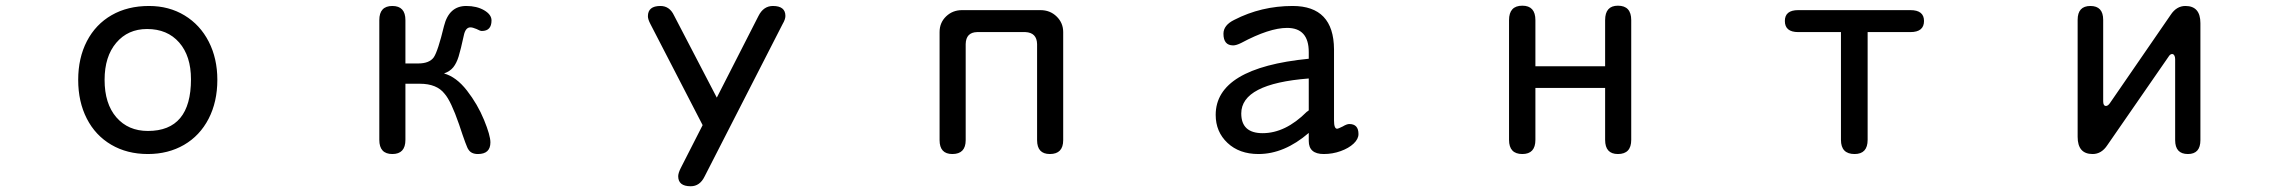

<svg xmlns="http://www.w3.org/2000/svg" viewBox="-20 -520 8040 675"><path d="M744.1 -239.3Q744.1 -162.1 713.4 -102.5Q682.6 -43 627 -10.7Q571.3 21.5 500 21.5Q426.8 21.5 371.1 -11.2Q315.4 -43.9 285.2 -103Q254.9 -162.1 254.9 -239.3Q254.9 -316.4 285.6 -375.5Q316.4 -434.6 372.6 -466.8Q428.7 -499 503.9 -499Q574.2 -499 628.9 -465.8Q683.6 -432.6 713.9 -373.5Q744.1 -314.5 744.1 -239.3ZM347.7 -239.3Q347.7 -155.3 389.2 -107.4Q430.7 -59.6 500 -59.6Q651.4 -59.6 651.4 -241.2Q651.4 -323.2 609.9 -370.6Q568.4 -418 497.1 -418Q429.7 -418 388.7 -369.6Q347.7 -321.3 347.7 -239.3Z M1504.9 -318.4Q1519.5 -339.8 1541 -428.7Q1558.6 -499 1619.1 -499Q1656.2 -499 1682.1 -483.9Q1708 -468.8 1708 -448.2Q1708 -411.1 1673.8 -411.1Q1668 -411.1 1655.3 -418Q1641.6 -423.8 1633.8 -423.8Q1616.2 -423.8 1610.4 -394.5Q1599.6 -344.7 1592.3 -321.3Q1585 -297.9 1573.7 -283.7Q1562.5 -269.5 1541 -261.7Q1584 -250 1621.6 -201.7Q1659.2 -153.3 1681.6 -98.6Q1704.1 -43.9 1704.1 -19.5Q1704.1 21.5 1660.2 21.5Q1636.7 21.5 1627 5.9Q1621.1 0 1593.8 -83Q1565.4 -165 1543 -190.4Q1515.6 -225.6 1456.1 -225.6H1405.3V-28.3Q1405.3 21.5 1359.4 21.5Q1313.5 21.5 1313.5 -28.3V-449.2Q1313.5 -499 1359.4 -499Q1405.3 -499 1405.3 -449.2V-296.9H1450.2Q1489.3 -296.9 1504.9 -318.4Z M2257.8 -462.9Q2257.8 -499 2301.8 -499Q2334 -499 2349.6 -465.8L2500 -176.8L2646.5 -463.9Q2664.1 -499 2697.3 -499Q2741.2 -499 2741.2 -463.9Q2741.2 -452.1 2731.4 -435.5L2457 100.6Q2440.4 134.8 2408.2 134.8Q2364.3 134.8 2364.3 99.6Q2364.3 88.9 2373 71.3L2450.2 -80.1L2266.6 -435.5Q2257.8 -452.1 2257.8 -462.9Z M3585 -407.2H3415Q3376 -406.2 3375 -365.2V-27.3Q3375 21.5 3328.1 21.5Q3283.2 21.5 3283.2 -27.3V-407.2Q3283.2 -440.4 3306.2 -462.4Q3329.1 -484.4 3362.3 -484.4H3637.7Q3671.9 -484.4 3694.8 -461.9Q3717.8 -439.5 3717.8 -407.2V-27.3Q3717.8 21.5 3670.9 21.5Q3626 21.5 3626 -27.3V-365.2Q3625 -405.3 3585 -407.2Z M4404.3 21.5Q4336.9 21.5 4295.4 -17.6Q4253.9 -56.6 4253.9 -116.2Q4253.9 -281.2 4581.1 -313.5V-336.9Q4581.1 -421.9 4504.9 -421.9Q4442.4 -421.9 4343.8 -369.1Q4326.2 -360.4 4315.4 -360.4Q4281.2 -360.4 4281.2 -401.4Q4281.2 -431.6 4319.3 -450.2Q4414.1 -499 4524.4 -499Q4668.9 -499 4669.9 -346.7V-96.7Q4669.9 -67.4 4680.7 -67.4Q4684.6 -67.4 4700.2 -75.2Q4714.8 -84 4723.6 -84Q4755.9 -84 4755.9 -48.8Q4755.9 -31.2 4738.8 -15.1Q4721.7 1 4693.4 11.2Q4665 21.5 4633.8 21.5Q4581.1 21.5 4581.1 -24.4V-52.7Q4495.1 21.5 4404.3 21.5ZM4343.8 -121.1Q4343.8 -51.8 4418.9 -51.8Q4499 -51.8 4574.2 -127Q4581.1 -130.9 4581.1 -132.8V-244.1Q4343.8 -225.6 4343.8 -121.1Z M5623 -449.2Q5623 -500 5668 -500Q5714.8 -500 5714.8 -449.2V-28.3Q5714.8 21.5 5668 21.5Q5623 21.5 5623 -28.3V-210.9H5377.9V-28.3Q5377.9 21.5 5332 21.5Q5285.2 21.5 5285.2 -28.3V-449.2Q5285.2 -500 5332 -500Q5377.9 -500 5377.9 -449.2V-287.1H5623Z M6500 21.5Q6452.1 21.5 6452.1 -28.3V-407.2H6301.8Q6254.9 -407.2 6254.9 -446.3Q6254.9 -484.4 6301.8 -484.4H6696.3Q6744.1 -484.4 6744.1 -446.3Q6744.1 -407.2 6696.3 -407.2H6545.9V-28.3Q6545.9 21.5 6500 21.5Z M7616.2 -330.1Q7609.4 -330.1 7603.5 -320.3L7388.7 -9.8Q7368.2 21.5 7336.9 21.5Q7284.2 21.5 7284.2 -39.1V-450.2Q7284.2 -499 7329.1 -499Q7374 -499 7374 -450.2V-164.1Q7374 -147.5 7383.8 -147.5Q7390.6 -147.5 7397.5 -157.2L7611.3 -467.8Q7631.8 -499 7663.1 -499Q7715.8 -499 7715.8 -438.5V-27.3Q7715.8 21.5 7671.9 21.5Q7627 21.5 7627 -27.3V-312.5Q7627 -320.3 7624 -325.2Q7621.1 -330.1 7616.2 -330.1Z"/></svg>

Font: FakePearl
Style: Regular
Weight: 400
Version: Version 1.2